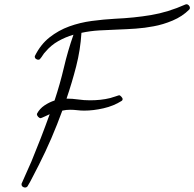

<svg xmlns="http://www.w3.org/2000/svg" viewBox="-20 -841 902 892"><path d="M862.3 -804.7Q862.3 -798.8 858.4 -795.9Q827.1 -764.6 782.2 -745.6Q737.3 -726.6 693.4 -718.8Q652.3 -710.9 610.4 -708Q568.4 -705.1 525.9 -703.6Q483.4 -702.1 441.4 -699.7Q399.4 -697.3 358.4 -688.5Q353.5 -609.4 334 -533.2Q314.5 -457 289.1 -382.8Q316.4 -382.8 343.3 -378.9Q370.1 -375 397.5 -375Q421.9 -375 445.8 -377.4Q469.7 -379.9 493.2 -385.7Q496.1 -386.7 502.4 -388.7Q508.8 -390.6 515.1 -392.6Q521.5 -394.5 526.9 -396.5Q532.2 -398.4 533.2 -398.4Q538.1 -398.4 543.9 -391.6Q549.8 -384.8 549.8 -380.9Q549.8 -375 544.9 -372.1Q507.8 -348.6 460.9 -337.9Q414.1 -327.1 371.1 -327.1Q354.5 -327.1 338.4 -329.1Q322.3 -331.1 305.7 -331.1Q296.9 -331.1 287.6 -330.1Q278.3 -329.1 269.5 -327.1Q246.1 -262.7 218.8 -199.2Q191.4 -135.7 160.2 -74.2Q147.5 -50.8 134.3 -23.9Q121.1 2.9 107.4 25.4Q102.5 30.3 96.7 30.3Q90.8 30.3 85.4 26.4Q80.1 22.5 80.1 15.6V12.7Q90.8 -12.7 103 -39.1Q115.2 -65.4 126 -90.8Q170.9 -199.2 210.9 -310.5Q209 -309.6 202.6 -306.6Q196.3 -303.7 189 -300.3Q181.6 -296.9 175.8 -294.4Q169.9 -292 168.9 -292Q163.1 -292 157.2 -298.3Q151.4 -304.7 151.4 -310.5L152.3 -313.5Q164.1 -335.9 186.5 -351.1Q209 -366.2 233.4 -374Q258.8 -450.2 276.9 -527.3Q294.9 -604.5 321.3 -679.7Q284.2 -668.9 250.5 -649.9Q216.8 -630.9 191.4 -600.6Q183.6 -592.8 178.7 -584.5Q173.8 -576.2 167 -568.4Q164.1 -563.5 158.2 -563.5Q152.3 -563.5 147 -567.4Q141.6 -571.3 141.6 -578.1Q141.6 -581.1 142.6 -582Q168.9 -634.8 210.4 -667.5Q252 -700.2 301.8 -718.3Q351.6 -736.3 406.7 -743.7Q461.9 -751 514.6 -753.9Q602.5 -757.8 681.6 -771Q760.7 -784.2 841.8 -820.3Q843.8 -821.3 846.7 -821.3Q852.5 -821.3 857.4 -815.9Q862.3 -810.5 862.3 -804.7Z"/></svg>

Font: Calligraffiti
Style: Regular
Weight: 400
Designer: Dathan Boardman
Foundry: Open Window
Version: Version 1.000